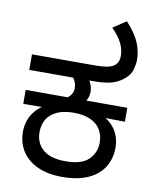

<svg xmlns="http://www.w3.org/2000/svg" viewBox="-88 -857 751 936"><g transform="rotate(10 287.0 -389.0)"><path d="M283 12Q213 12 162.5 -11Q112 -34 85 -75.5Q58 -117 58 -172Q58 -204 68.5 -232Q79 -260 100 -282.5Q121 -305 152 -321L166 -307L36 -306V-375H244Q255 -383 262.5 -395.5Q270 -408 270 -424Q270 -438 265.5 -451Q261 -464 253 -475L298 -487L333 -475Q341 -462 345 -448Q349 -434 349 -423Q349 -407 345.5 -395.5Q342 -384 336 -375H539V-306L405 -308L420 -318Q449 -307 470.5 -286Q492 -265 504 -236.5Q516 -208 516 -174Q516 -119 490 -77Q464 -35 412.5 -11.5Q361 12 283 12ZM287 -66Q367 -66 401.5 -100.5Q436 -135 436 -184Q436 -221 419 -248.5Q402 -276 369 -291Q336 -306 287 -306Q237 -306 203.5 -290.5Q170 -275 154 -247.5Q138 -220 138 -184Q138 -131 175 -98.5Q212 -66 287 -66ZM36 -474V-551H334Q388 -551 410 -556Q432 -561 442 -569Q455 -579 459.5 -591.5Q464 -604 464 -618Q464 -651 448 -682.5Q432 -714 399 -747L464 -790Q511 -738 528 -696.5Q545 -655 545 -612Q545 -593 537.5 -565.5Q530 -538 504 -516Q479 -494 444.5 -484Q410 -474 352 -474Z"/></g></svg>

Font: hexlkannada05
Style: Book
Weight: 400
Designer: Jelle Bosma - Monotype Design Team
Foundry: Monotype Imaging Inc.
Version: Version 2.003